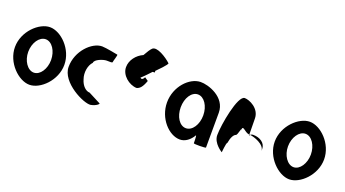

<svg xmlns="http://www.w3.org/2000/svg" viewBox="-54 -1231 3182 1769"><g transform="rotate(20 1537.0 -346.5)"><path d="M17 -274C17 -121 153 8 260 8C367 8 501 -121 501 -274C501 -428 367 -556 260 -556C153 -556 17 -428 17 -274ZM147 -274C147 -362 198 -438 260 -438C322 -438 371 -362 371 -274C371 -188 322 -111 260 -111C198 -111 147 -188 147 -274Z M544 -272C544 -118 791 0 855 -11C912 -22 935 -52 927 -52L807 -114C771 -114 730 -150 713 -210C691 -270 705 -346 741 -382C741 -416 821 -445 854 -445C888 -445 911 -441 911 -452C911 -462 935 -530 927 -530C927 -530 808 -554 771 -554C672 -554 544 -428 544 -272Z M1042 -451C1041 -371 1124 -305 1198 -302C1228 -310 1250 -331 1274 -398C1274 -398 1242 -420 1240 -422C1226 -394 1211 -392 1200 -404C1232 -432 1265 -469 1287 -492C1303 -493 1309 -494 1309 -494C1308 -499 1308 -504 1307 -509C1308 -509 1308 -510 1308 -510C1319 -521 1407 -608 1397 -617C1351 -660 1248 -726 1210 -691C1195 -677 1176 -647 1155 -609C1091 -581 1042 -518 1042 -451Z M1508 -274C1508 -118 1627 8 1735 8C1787 8 1833 -28 1863 -80C1869 -76 1869 -4 1869 -4C1869 3 1988 2 1988 -5L1989 -347C1989 -500 1811 -558 1735 -556C1627 -554 1508 -430 1508 -274ZM1642 -274C1642 -366 1690 -440 1752 -440C1813 -440 1863 -366 1863 -274C1863 -184 1814 -109 1752 -109C1689 -109 1642 -184 1642 -274Z M2046 -149C2046 -68 2139 -14 2139 -14C2139 -6 2147 -112 2158 -112C2168 -171 2187 -200 2205 -208C2224 -208 2237 -314 2237 -261C2237 -331 2273 -256 2322 -254C2322 -281 2320 -346 2320 -409C2320 -510 2213 -556 2168 -556C2100 -556 2046 -250 2046 -149ZM2322 -254C2323 -246 2322 -242 2323 -241C2323 -237 2323 -246 2330 -254ZM2330 -254C2369 -250 2479 -215 2479 -149V-170C2479 -228 2423 -264 2359 -264C2344 -264 2335 -259 2330 -254Z M2564 -274C2564 -121 2700 8 2807 8C2914 8 3048 -121 3048 -274C3048 -428 2914 -556 2807 -556C2700 -556 2564 -428 2564 -274ZM2694 -274C2694 -362 2745 -438 2807 -438C2869 -438 2918 -362 2918 -274C2918 -188 2869 -111 2807 -111C2745 -111 2694 -188 2694 -274Z"/></g></svg>

Font: Ampere
Style: SuCnd
Weight: 400
Version: Version 1